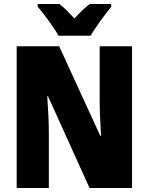

<svg xmlns="http://www.w3.org/2000/svg" viewBox="-20 -947 749 967"><path d="M275 -767H436C460 -808 510 -876 540 -913V-927H433C409 -910 384 -886 355 -854C326 -885 303 -909 279 -927H170V-913C200 -879 254 -805 275 -767ZM645 0V-714H482V-436C482 -391 485 -327 489 -263H485L278 -714H64V0H226V-281C226 -325 223 -393 218 -462H222L431 0Z"/></svg>

Font: Noto Sans Devanagari Condensed Black
Style: Regular
Weight: 900
Width: 3
Designer: Jelle Bosma - Monotype Design Team
Foundry: Monotype Imaging Inc.
Version: Version 2.004